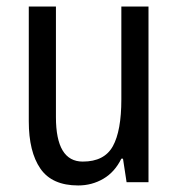

<svg xmlns="http://www.w3.org/2000/svg" viewBox="-20 -557 545 587"><path d="M434 -537V0H367L356 -72H351Q331 -31 296 -10.5Q261 10 219 10Q139 10 103.5 -41.5Q68 -93 68 -186V-537H151V-199Q151 -63 233 -63Q299 -63 325 -110Q351 -157 351 -253V-537Z"/></svg>

Font: Noto Sans Malayalam Condensed
Style: Regular
Weight: 400
Width: 3
Designer: Jelle Bosma - Monotype Design Team
Foundry: Monotype Imaging Inc.
Version: Version 2.104; ttfautohint (v1.8.4.7-5d5b)